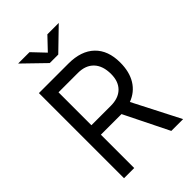

<svg xmlns="http://www.w3.org/2000/svg" viewBox="-260 -1002 1106 1106"><g transform="rotate(-45 293.0 -449.0)"><path d="M72.3 0V-693.4H313Q416 -693.4 472.2 -639.4Q528.3 -585.4 528.3 -486.8Q528.3 -410.6 496.8 -359.6Q465.3 -308.6 406.7 -286.6L553.7 0H457.5L323.2 -271.5Q318.4 -271.5 313 -271.5H155.3V0ZM155.3 -348.6H313Q375.5 -348.6 409.9 -382.3Q444.3 -416 444.3 -477.1Q444.3 -543.9 409.9 -580.3Q375.5 -616.7 313 -616.7H155.3ZM238.8 -771.5 107.9 -898.4H200.7L273.4 -821.8L346.2 -898.4H439L308.1 -771.5Z"/></g></svg>

Font: Cascadia Code NF SemiLight
Style: Regular
Weight: 350
Monospace: yes
Designer: Aaron Bell
Foundry: Saja Typeworks
Version: Version 2404.023; ttfautohint (v1.8.4)